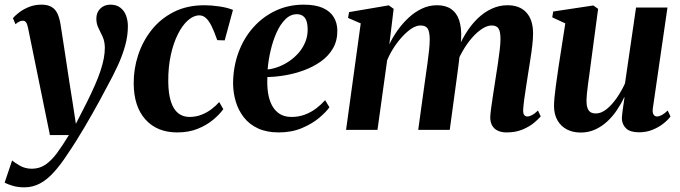

<svg xmlns="http://www.w3.org/2000/svg" viewBox="-55 -558 2924 825"><path d="M65.5 -438Q62 -455.5 56.8 -462.2Q51.5 -469 43.5 -469Q35 -469 27.8 -465.2Q20.5 -461.5 11.5 -454L0.5 -480Q10.5 -492 28.5 -505.5Q46.5 -519 70.5 -528.5Q94.5 -538 123 -538Q150 -538 166.5 -528.2Q183 -518.5 191.8 -499.8Q200.5 -481 205 -454Q210.5 -419.5 216.8 -378.2Q223 -337 229.8 -293Q236.5 -249 243 -205.8Q249.5 -162.5 256 -124L271 -26L320.5 -123Q339 -160.5 353 -192.5Q367 -224.5 376.5 -252.8Q386 -281 390.8 -306Q395.5 -331 395.5 -353.5Q395 -380.5 386 -400.2Q377 -420 368 -437.8Q359 -455.5 359 -478Q359 -504.5 376 -521.2Q393 -538 419.5 -538Q445.5 -538 462.2 -525Q479 -512 486.8 -490.8Q494.5 -469.5 494.5 -445.5Q494.5 -403.5 482.5 -360.8Q470.5 -318 450.2 -274.2Q430 -230.5 404.5 -184.5Q389.5 -155.5 373.2 -126Q357 -96.5 340.5 -67.2Q324 -38 306.8 -9Q289.5 20 271.5 48.8Q253.5 77.5 234 106Q205 150.5 176.2 182.2Q147.5 214 116.5 230.5Q85.5 247 49 247Q24 247 2 241Q-20 235 -35 226.5L-3 131.5Q7.5 140.5 30.2 153.8Q53 167 82 167Q115 167 141 149Q167 131 190.8 98.5Q214.5 66 241 22.5H159.5Z M706.5 11Q620 11 570 -44.5Q520 -100 519.5 -199.5Q519 -261.5 538.5 -321Q558 -380.5 596.2 -429Q634.5 -477.5 691.5 -506.5Q748.5 -535.5 823.5 -535.5Q852 -535.5 886.8 -530.5Q921.5 -525.5 946 -515.5L910.5 -384.5L878.5 -385.5Q866 -421.5 854.5 -445Q843 -468.5 830.2 -480.2Q817.5 -492 801.5 -492Q777 -492 753 -471Q729 -450 709.8 -412Q690.5 -374 679 -322Q667.5 -270 668 -207Q668.5 -155 679.5 -121.2Q690.5 -87.5 710.8 -71.5Q731 -55.5 759.5 -55.5Q786 -55.5 809.5 -64.5Q833 -73.5 852.8 -88.2Q872.5 -103 887 -119.5L904.5 -89Q888.5 -66.5 861 -43.5Q833.5 -20.5 795 -4.8Q756.5 11 706.5 11Z M1360.5 -97Q1346 -76.5 1316 -51.2Q1286 -26 1242 -7.5Q1198 11 1142.5 11Q1091 11 1053.8 -6.2Q1016.5 -23.5 993 -53.5Q969.5 -83.5 958.2 -121Q947 -158.5 946.5 -199Q947 -270.5 969.5 -332Q992 -393.5 1033 -439.8Q1074 -486 1129.2 -512Q1184.5 -538 1250 -538Q1300.5 -538 1332.2 -523.8Q1364 -509.5 1379 -484.5Q1394 -459.5 1394.5 -427.5Q1395 -383 1375.5 -349.8Q1356 -316.5 1323.2 -293.5Q1290.5 -270.5 1251 -256Q1211.5 -241.5 1170.5 -234.5Q1129.5 -227.5 1094 -227Q1092 -191.5 1096.5 -160.5Q1101 -129.5 1113.2 -106Q1125.5 -82.5 1146.2 -69Q1167 -55.5 1197.5 -55.5Q1229 -55.5 1255.8 -65.8Q1282.5 -76 1304 -92.5Q1325.5 -109 1342 -127.5ZM1221 -497Q1193 -497 1171 -475Q1149 -453 1133.2 -417.8Q1117.5 -382.5 1107.8 -340.8Q1098 -299 1095 -259.5Q1118.5 -262 1143 -271.5Q1167.5 -281 1189.8 -296.5Q1212 -312 1229.5 -332.5Q1247 -353 1257.2 -378.5Q1267.5 -404 1267 -433.5Q1266.5 -467 1254.5 -482Q1242.5 -497 1221 -497Z M1636.5 -520 1618 -367.5Q1632.5 -398.5 1653.8 -428.2Q1675 -458 1701.5 -482.5Q1728 -507 1758.5 -521.2Q1789 -535.5 1822.5 -535.5Q1860 -535.5 1883.8 -519Q1907.5 -502.5 1918 -470.8Q1928.5 -439 1926.5 -393.5Q1926.5 -386 1925.2 -374.8Q1924 -363.5 1922.2 -350.8Q1920.5 -338 1918.5 -326L1902.5 -322Q1920 -371 1943.8 -410.2Q1967.5 -449.5 1996.2 -477.5Q2025 -505.5 2057.8 -520.5Q2090.5 -535.5 2125.5 -535.5Q2178.5 -535.5 2207 -504Q2235.5 -472.5 2235.5 -414.5Q2235.5 -392 2232.2 -363.2Q2229 -334.5 2224 -303.5Q2219 -272.5 2214.5 -243.5Q2210.5 -216.5 2205.8 -187Q2201 -157.5 2197.5 -131Q2194 -104.5 2193 -87Q2192.5 -70 2197.5 -63.8Q2202.5 -57.5 2210.5 -57.5Q2219.5 -57.5 2230.8 -63.2Q2242 -69 2256.5 -83L2268.5 -58Q2259 -46.5 2239.5 -30.2Q2220 -14 2190.5 -1.5Q2161 11 2121.5 11Q2099 11 2083.2 3.2Q2067.5 -4.5 2059.5 -19Q2051.5 -33.5 2051.5 -54.5Q2052 -68.5 2055.8 -96.8Q2059.5 -125 2064.8 -158Q2070 -191 2074.5 -221Q2079.5 -252 2084.2 -283.8Q2089 -315.5 2092.2 -343.2Q2095.5 -371 2095.5 -390Q2095.5 -422 2087.2 -435.2Q2079 -448.5 2057.5 -448.5Q2038.5 -448.5 2016.5 -434.2Q1994.5 -420 1972.5 -394.8Q1950.5 -369.5 1931.5 -336Q1912.5 -302.5 1900 -263.5L1922 -346.5Q1920.5 -327 1918.8 -309.2Q1917 -291.5 1914.5 -273.5Q1912 -255.5 1909.5 -235.5L1877.5 0H1742L1772.5 -220.5Q1777 -252 1781.5 -283.8Q1786 -315.5 1788.8 -343.2Q1791.5 -371 1791.5 -389.5Q1791 -422.5 1782.5 -435.5Q1774 -448.5 1751.5 -448.5Q1734 -448.5 1714.2 -435.8Q1694.5 -423 1674.5 -401.5Q1654.5 -380 1637.2 -353.5Q1620 -327 1608.5 -299L1567 0H1432L1495 -457.5L1440.5 -481L1445 -506L1615.5 -535Z M2440 11.5Q2406.5 11.5 2381 -1.8Q2355.5 -15 2340.8 -40.2Q2326 -65.5 2325.5 -101Q2325.5 -116.5 2327.5 -138.2Q2329.5 -160 2332.8 -184.5Q2336 -209 2339.5 -232.2Q2343 -255.5 2345.5 -274L2374 -457.5L2318 -483.5L2322 -508.5L2494.5 -534.5L2515 -520L2483.5 -284Q2481 -264 2477.8 -240.8Q2474.5 -217.5 2471.5 -195Q2468.5 -172.5 2466.8 -154.5Q2465 -136.5 2465 -127Q2465 -107.5 2469 -95Q2473 -82.5 2481.8 -76.5Q2490.5 -70.5 2505.5 -70.5Q2528.5 -70.5 2551.8 -89.2Q2575 -108 2595.5 -137.8Q2616 -167.5 2630.5 -199.5L2678 -525.5H2813L2750 -91.5Q2748 -74 2753.2 -65.8Q2758.5 -57.5 2768 -57.5Q2777 -57.5 2788.5 -63.5Q2800 -69.5 2814 -83L2826 -57.5Q2815.5 -43 2795.8 -27.2Q2776 -11.5 2749.2 -0.5Q2722.5 10.5 2691 10.5Q2653 10.5 2635.5 -6Q2618 -22.5 2617 -49Q2617 -53 2618 -63.2Q2619 -73.5 2620.8 -86.8Q2622.5 -100 2624.8 -114Q2627 -128 2628.5 -139.5L2627 -140Q2613.5 -111 2595.2 -84Q2577 -57 2553.5 -35.5Q2530 -14 2501.8 -1.2Q2473.5 11.5 2440 11.5Z"/></svg>

Font: Merriweather 96pt
Style: Bold Italic
Weight: 700
Italic angle: -7.8°
Version: Version 2.101